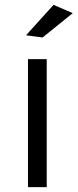

<svg xmlns="http://www.w3.org/2000/svg" viewBox="-20 -769 319 789"><path d="M95 -526H172V0H95ZM200 -749 279 -715 155 -615 87 -624Z"/></svg>

Font: Alexandria Light
Style: Regular
Weight: 300
Designer: Mohamed Gaber
Foundry: Kief Type Foundry
Version: Version 5.100